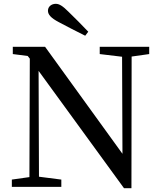

<svg xmlns="http://www.w3.org/2000/svg" viewBox="-20 -978 844 1005"><path d="M442 -812C408 -848 373 -883 338 -917C308 -947 290 -958 272 -958C250 -958 231 -944 231 -922C231 -902 246 -884 288 -862C332 -839 379 -814 426 -791ZM761 -733H502V-695L619 -681L621 -173L216 -733H47V-695L125 -685L136 -671L134 -51L42 -38V0H301V-38L184 -53L182 -607L629 7H668L669 -682L761 -695Z"/></svg>

Font: Noto Serif CJK JP Medium
Style: Regular
Weight: 500
Designer: Ryoko NISHIZUKA 西塚涼子 (kana & ideographs); Frank Grießhammer (Latin, Greek & Cyrillic); Wenlong ZHANG 张文龙 (bopomofo); San
Foundry: Adobe Systems Incorporated
Version: Version 1.000;PS 1;hotconv 16.6.53;makeotf.lib2.5.65590